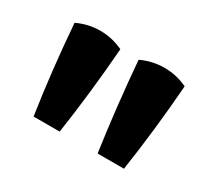

<svg xmlns="http://www.w3.org/2000/svg" viewBox="-76 -928 631 574"><g transform="rotate(30 240.0 -641.0)"><path d="M208 -784Q196 -626 174 -480H84Q62 -626 50 -784Q88 -802 129 -802Q170 -802 208 -784ZM430 -784Q418 -626 396 -480H305Q284 -627 271 -784Q309 -802 351 -802Q392 -802 430 -784Z"/></g></svg>

Font: Repo
Style: ExtraBold
Weight: 800
Designer: Stefan Peev
Foundry: Context Ltd
Version: Version 001.000